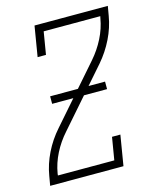

<svg xmlns="http://www.w3.org/2000/svg" viewBox="-111 -812 722 888"><g transform="rotate(-15 250.0 -367.5)"><path d="M18 0 26 -46Q35 -100 60.5 -152Q86 -204 125 -248L355 -511Q389 -550 412 -595.5Q435 -641 443 -689L445 -698H174L156 -590H116L140 -735H491L483 -689Q474 -635 448.5 -583Q423 -531 385 -487L155 -224Q120 -185 97 -139.5Q74 -94 66 -46L65 -37H335L353 -145H393L369 0ZM125 -364V-400H388V-364Z"/></g></svg>

Font: Iosevka Curly Slab XLtObl
Style: Regular
Weight: 200
Italic angle: -9°
Monospace: yes
Designer: Belleve Invis
Foundry: Belleve Invis
Version: Version 11.1.0; ttfautohint (v1.8.3)